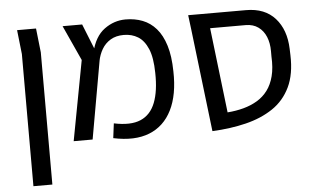

<svg xmlns="http://www.w3.org/2000/svg" viewBox="-52 -647 1524 929"><g transform="rotate(-5 709.5 -182.5)"><path d="M74 200V-442L61 -559H153L166 -442V200Z M479 2 488 -69Q569 -52 618 -73Q667 -94 689 -150.5Q711 -207 709 -295Q708 -369 690 -411.5Q672 -454 642 -472.5Q612 -491 573 -491Q535 -491 508.5 -475Q482 -459 466.5 -432.5Q451 -406 445 -374L420 -420Q438 -496 485 -530.5Q532 -565 588 -565Q633 -565 670.5 -550.5Q708 -536 736 -504Q764 -472 780 -420.5Q796 -369 797 -295Q800 -181 763 -107Q726 -33 654 -4.5Q582 24 479 2ZM287 0 360 -388 282 -559H377L447 -384L379 0Z M960 10 901 -487 987 -532 1041 -74Q1082 -77 1119 -87Q1156 -97 1186 -115Q1216 -133 1237 -161Q1258 -189 1268.5 -229.5Q1279 -270 1276 -325V-351Q1276 -390 1263.5 -420.5Q1251 -451 1226 -469Q1201 -487 1165 -487H901L892 -559H1173Q1264 -559 1314 -503Q1364 -447 1367 -354L1368 -323Q1371 -231 1341 -168.5Q1311 -106 1255 -68.5Q1199 -31 1123.5 -12.5Q1048 6 960 10Z"/></g></svg>

Font: Assistant Medium
Style: Regular
Weight: 500
Designer: Hebrew By Ben Nathan, Latin by Paul Hunt
Version: Version 3.000